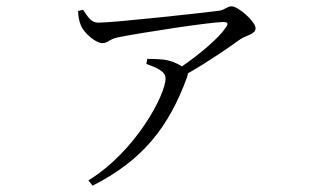

<svg xmlns="http://www.w3.org/2000/svg" viewBox="-20 -533 1040 610"><path d="M445 -330C477 -318 506 -307 506 -284C506 -232 411 -52 261 40L274 57C436 -25 517 -132 574 -287C576 -293 577 -297 577 -300C644 -338 711 -385 743 -408C760 -420 792 -424 792 -443C792 -465 736 -513 716 -513C702 -513 695 -502 677 -499C633 -493 342 -461 292 -461C270 -461 260 -478 244 -502L228 -498C229 -480 231 -465 238 -450C249 -426 285 -396 305 -396C323 -396 324 -407 353 -414C438 -431 652 -463 688 -463C704 -463 707 -459 697 -445C676 -413 616 -362 558 -322C545 -331 523 -341 497 -344C483 -345 469 -346 448 -346Z"/></svg>

Font: Noto Serif CJK HK Light
Style: Regular
Weight: 300
Designer: Ryoko NISHIZUKA 西塚涼子 (kana & ideographs); Frank Grießhammer (Latin, Greek & Cyrillic); Wenlong ZHANG 张文龙 (bopomofo); San
Foundry: Adobe
Version: Version 2.001;hotconv 1.1.0;makeotfexe 2.6.0